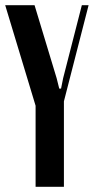

<svg xmlns="http://www.w3.org/2000/svg" viewBox="-26 -719 361 739"><path d="M192 -418 202 -378H209L217 -418L289 -699H315L220 -329V0H111V-312L-6 -699H107Z"/></svg>

Font: Moniqa Extra Bold Narrow Heading
Style: Regular
Weight: 800
Width: 4
Designer: Rajesh Rajput
Foundry: Rajesh Rajput
Version: Version 1.000;December 15, 2022;FontCreator 14.0.0.2794 32-b